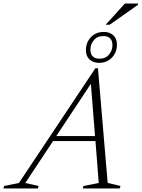

<svg xmlns="http://www.w3.org/2000/svg" viewBox="-82 -1066 802 1086"><path d="M527 -31.5 599.5 -14 595.5 0H386L390 -14L476.5 -31L458 -268H218L61 -31L136 -14L132 0H-62.5L-59 -14L25 -31L457.5 -680H472ZM236.5 -296.5H455.5L432 -592ZM505.5 -885.5Q538 -885.5 558.8 -866.8Q579.5 -848 579.5 -813.5Q579.5 -770.5 551.5 -740.5Q523.5 -710.5 478 -710.5Q445.5 -710.5 424.8 -729.2Q404 -748 404 -782.5Q404 -825.5 432 -855.5Q460 -885.5 505.5 -885.5ZM481 -734Q515.5 -734 534.8 -757.8Q554 -781.5 554 -809.5Q554 -862 502.5 -862Q467.5 -862 448.5 -838.2Q429.5 -814.5 429.5 -786.5Q429.5 -734 481 -734ZM515.5 -926 624.5 -1046H699.5L698 -1038.5L538 -926Z"/></svg>

Font: Newsreader 16pt Light
Style: Italic
Weight: 300
Italic angle: -17°
Designer: Hugues Gentile
Foundry: Production Type
Version: Version 1.003; ttfautohint (v1.8.3)